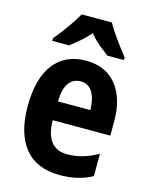

<svg xmlns="http://www.w3.org/2000/svg" viewBox="-117 -841 726 926"><g transform="rotate(15 246.5 -378.0)"><path d="M253 -556Q351 -556 405 -490Q459 -424 459 -309V-237H171Q173 -96 281 -96Q358 -96 433 -140V-28Q365 10 272 10Q155 10 96 -63.5Q37 -137 37 -270Q37 -410 93.5 -483Q150 -556 253 -556ZM253 -453Q218 -453 196 -425Q174 -397 172 -331H334Q333 -387 313 -420Q293 -453 253 -453ZM325 -766Q343 -733 372 -693Q401 -653 428 -619V-606H345Q325 -621 298 -643Q271 -665 249 -693Q226 -665 199 -642.5Q172 -620 154 -606H70V-619Q86 -638 106.5 -665Q127 -692 145 -719Q163 -746 174 -766Z"/></g></svg>

Font: Noto Sans Malayalam Condensed
Style: Bold
Weight: 700
Width: 3
Designer: Jelle Bosma - Monotype Design Team
Foundry: Monotype Imaging Inc.
Version: Version 2.104; ttfautohint (v1.8.4.7-5d5b)